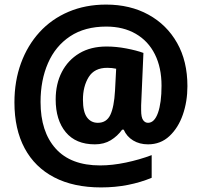

<svg xmlns="http://www.w3.org/2000/svg" viewBox="-20 -739 880 838"><path d="M798 -363Q798 -296 778 -238.5Q758 -181 719.5 -145Q681 -109 626 -109Q589 -109 561 -126Q533 -143 520 -173H513Q493 -145 463.5 -127Q434 -109 394 -109Q311 -109 267 -162Q223 -215 223 -305Q223 -373 250 -425Q277 -477 326.5 -506.5Q376 -536 445 -536Q487 -536 531.5 -527.5Q576 -519 606 -508L597 -302Q596 -292 596 -279Q596 -266 596 -258Q596 -227 604.5 -215Q613 -203 626 -203Q654 -203 669.5 -246.5Q685 -290 685 -365Q685 -444 656 -502Q627 -560 572.5 -591.5Q518 -623 444 -623Q350 -623 286 -580.5Q222 -538 189.5 -463.5Q157 -389 157 -294Q157 -164 223 -90.5Q289 -17 417 -17Q470 -17 529.5 -29.5Q589 -42 642 -62V37Q594 57 538.5 68Q483 79 421 79Q301 79 216.5 35Q132 -9 87.5 -92Q43 -175 43 -292Q43 -385 71.5 -463Q100 -541 152.5 -598.5Q205 -656 279 -687.5Q353 -719 443 -719Q548 -719 628 -675Q708 -631 753 -551.5Q798 -472 798 -363ZM342 -304Q342 -251 359.5 -227Q377 -203 407 -203Q445 -203 461.5 -237.5Q478 -272 482 -343L487 -439Q469 -443 448 -443Q392 -443 367 -402.5Q342 -362 342 -304Z"/></svg>

Font: Noto Sans Tamil SemiCondensed ExtraBold
Style: Regular
Weight: 800
Width: 4
Designer: Jelle Bosma - Monotype Design Team
Foundry: Monotype Imaging Inc.
Version: Version 2.004; ttfautohint (v1.8.4.7-5d5b)